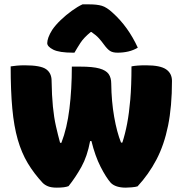

<svg xmlns="http://www.w3.org/2000/svg" viewBox="-20 -853 840 882"><path d="M310 -547H348Q406 -547 436.5 -538.5Q467 -530 479 -513Q491 -496 491 -469Q492 -387 504.5 -316Q517 -245 536 -198H542Q555 -238 564 -285Q573 -332 578.5 -395.5Q584 -459 584 -548Q607 -553 651 -553Q716 -553 743 -534.5Q770 -516 770 -481Q770 -364 752 -275.5Q734 -187 698.5 -119.5Q663 -52 612 3Q603 6 585.5 7.5Q568 9 558 9Q511 9 489 -13Q467 -38 442 -87Q417 -136 400 -205H394Q381 -135 354 -86.5Q327 -38 295 2Q278 9 241 9Q216 9 201 3Q186 -3 176 -13Q136 -56 107.5 -103.5Q79 -151 61.5 -212Q44 -273 36.5 -354.5Q29 -436 29 -548Q41 -550 57.5 -551.5Q74 -553 93 -553Q167 -553 192 -535Q217 -517 217 -482Q218 -414 223 -363.5Q228 -313 237 -273.5Q246 -234 256 -197H262Q288 -264 299 -354Q310 -444 310 -547ZM359 -833H390Q425 -833 447.5 -826.5Q470 -820 498 -794Q569 -730 613 -634Q593 -622 569.5 -616.5Q546 -611 520 -611Q498 -611 485.5 -619Q473 -627 457 -649Q447 -663 434.5 -677Q422 -691 400 -706H397Q365 -680 349.5 -656Q334 -632 322 -611H316Q252 -611 224.5 -625Q197 -639 197 -655Q197 -666 202.5 -681.5Q208 -697 220 -716Q235 -738 259 -761Q283 -784 310 -803.5Q337 -823 359 -833Z"/></svg>

Font: Recursive Sn Csl St Blk
Style: Regular
Weight: 900
Version: Version 1.079;hotconv 1.0.112;makeotfexe 2.5.65598; ttfautoh